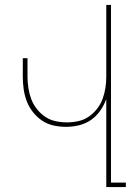

<svg xmlns="http://www.w3.org/2000/svg" viewBox="-20 -755 540 775"><path d="M409 0V-355Q400 -330 384.5 -308Q369 -286 347.5 -271Q326 -256 299.5 -249.5Q273 -243 247 -243Q221 -243 196 -248.5Q171 -254 150 -268Q129 -282 113 -302.5Q97 -323 88 -346.5Q79 -370 75.5 -395.5Q72 -421 72 -446V-520H91V-446Q91 -423 94.5 -400Q98 -377 106 -355.5Q114 -334 128.5 -315.5Q143 -297 162 -284Q181 -271 204 -266Q227 -261 250 -261Q273 -261 296 -266Q319 -271 338 -284Q357 -297 371.5 -315.5Q386 -334 394 -355.5Q402 -377 405.5 -400Q409 -423 409 -446V-735H428V-18H488V0Z"/></svg>

Font: Iosevka Thin
Style: Regular
Weight: 100
Monospace: yes
Designer: Belleve Invis
Foundry: Belleve Invis
Version: Version 32.5.0; ttfautohint (v1.8.4)